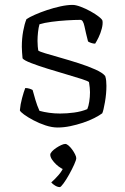

<svg xmlns="http://www.w3.org/2000/svg" viewBox="-20 -520 511 783"><path d="M215 0Q192 0 166 -8.5Q140 -17 116.5 -29.5Q93 -42 78 -53Q63 -64 61 -70Q63 -94 70 -120Q77 -146 83 -161Q92 -161 100 -158.5Q108 -156 113 -153Q118 -135 124.5 -112.5Q131 -90 141 -68Q159 -63 180.5 -60Q202 -57 225 -57Q253 -57 282.5 -61Q312 -65 336 -75Q341 -86 344 -105.5Q347 -125 347 -144Q347 -152 346 -162.5Q345 -173 343 -185Q340 -189 314 -197.5Q288 -206 250 -217Q212 -228 173.5 -240Q135 -252 106.5 -263Q78 -274 72 -282Q71 -294 70 -306Q69 -318 69 -329Q69 -363 74.5 -393Q80 -423 88 -442Q100 -450 122.5 -460Q145 -470 172 -479Q199 -488 226.5 -494Q254 -500 276 -500Q289 -500 309 -492.5Q329 -485 349 -474Q369 -463 383 -452Q397 -441 398 -435Q400 -422 395 -403Q390 -384 382 -367.5Q374 -351 368 -342Q360 -342 351.5 -345Q343 -348 339 -351Q330 -386 324.5 -412.5Q319 -439 308 -439Q285 -439 252.5 -437Q220 -435 190 -431Q160 -427 141 -421Q137 -407 135 -388.5Q133 -370 133 -353Q133 -341 134 -330.5Q135 -320 136 -314Q140 -310 165 -302.5Q190 -295 227 -284.5Q264 -274 301.5 -262Q339 -250 369 -236.5Q399 -223 409 -210Q412 -201 413 -190.5Q414 -180 414 -170Q414 -138 408 -103.5Q402 -69 397 -58Q385 -49 364.5 -38.5Q344 -28 318.5 -19.5Q293 -11 266.5 -5.5Q240 0 215 0ZM224 243Q215 243 205 237Q195 231 189 224Q204 211 219.5 193Q235 175 241 157L251 173Q242 173 230.5 166.5Q219 160 209 150.5Q199 141 192 130.5Q185 120 185 111Q185 105 192 97.5Q199 90 209.5 83Q220 76 230 71.5Q240 67 246 67Q252 67 259.5 73.5Q267 80 274 89.5Q281 99 286 109Q291 119 291 125Q291 132 282.5 151Q274 170 262 191.5Q250 213 239 228Q228 243 224 243Z"/></svg>

Font: Texturina Medium 12pt Thin
Style: Regular
Weight: 250
Version: Version 1.002